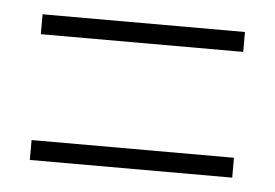

<svg xmlns="http://www.w3.org/2000/svg" viewBox="-32 -516 468 327"><g transform="rotate(5 202.5 -352.5)"><path d="M29 -443H375V-477H29ZM29 -228H375V-262H29Z"/></g></svg>

Font: Noto Sans Myanmar ExtraCondensed ExtraLight
Style: Regular
Weight: 200
Width: 2
Designer: Monotype Design Team
Foundry: Monotype Imaging Inc.
Version: Version 2.107